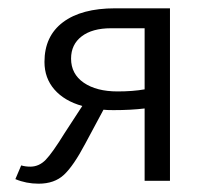

<svg xmlns="http://www.w3.org/2000/svg" viewBox="-20 -435 507 462"><path d="M389 -415V0H328V-174Q295 -170 253 -170Q237 -170 229 -171L185 -89Q157 -36 134 -14.5Q111 7 73 7Q43 7 17 -4L31 -37Q41 -34 53 -34Q74 -34 90 -50.5Q106 -67 135 -114L178 -180Q135 -192 111 -219.5Q87 -247 87 -286Q87 -348 131.5 -381.5Q176 -415 257 -415ZM328 -220V-367H247Q202 -367 176.5 -347.5Q151 -328 151 -294Q151 -257 181.5 -236Q212 -215 263 -215Q300 -215 328 -220Z"/></svg>

Font: Ysabeau
Style: Regular
Weight: 400
Designer: Christian Thalmann (Catharsis Fonts)
Version: Version 0.003